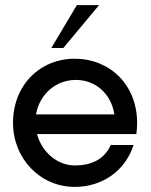

<svg xmlns="http://www.w3.org/2000/svg" viewBox="-20 -724 590 752"><path d="M517 -243C517 -393 409 -494 273 -494C136 -494 31 -390 31 -243C31 -104 136 8 273 8C382 8 471 -56 503 -156H414C387 -97 334 -76 273 -76C202 -76 143 -131 125 -199H514C516 -213 517 -228 517 -243ZM277 -411C351 -411 415 -360 428 -276H121C136 -358 201 -411 277 -411ZM181 -536H228L368 -704H281Z"/></svg>

Font: Radis Sans
Style: Regular
Weight: 400
Designer: Gaël Goy
Foundry: Gaël Goy
Version: 1.0